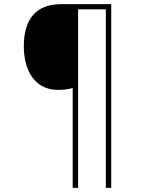

<svg xmlns="http://www.w3.org/2000/svg" viewBox="-20 -780 695 927"><path d="M517 127V-760H275C152 -760 95 -685 95 -557C95 -438 149 -346 260 -346C289 -346 309 -349 331 -355V127H357V-735H491V127Z"/></svg>

Font: Noto Sans Syriac Eastern Thin
Style: Regular
Weight: 100
Designer: Patrick Giasson and the Monotype Design Team
Foundry: Monotype Imaging Inc.
Version: Version 3.001